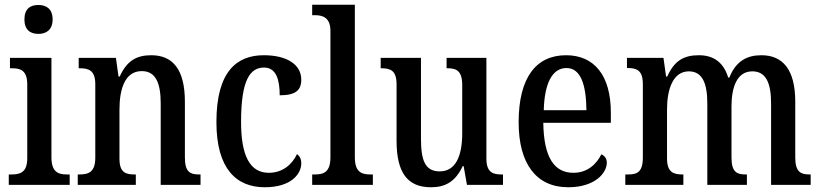

<svg xmlns="http://www.w3.org/2000/svg" viewBox="-20 -780 3463 810"><path d="M142 -637C175 -637 202 -654 202 -698C202 -743 175 -759 142 -759C108 -759 83 -743 83 -698C83 -654 108 -637 142 -637ZM17 0H274V-44H263C224 -44 197 -55 197 -117V-536H22V-492H31C69 -492 95 -481 95 -423V-113C95 -54 67 -44 28 -44H17Z M308 0H553V-44H548C510 -44 484 -52 484 -111V-318C484 -402 506 -480 578 -480C638 -480 658 -428 658 -343V0H826V-44H821C783 -44 760 -53 760 -116V-351C760 -487 709 -547 618 -547C555 -547 515 -523 485 -457H480L469 -536H312V-492H317C354 -492 382 -483 382 -425V-115C382 -53 353 -44 314 -44H308Z M1097 10C1208 10 1251 -46 1251 -91C1251 -110 1244 -122 1233 -130C1213 -87 1173 -51 1114 -51C1033 -51 997 -125 997 -266C997 -443 1035 -495 1094 -495C1146 -495 1160 -442 1160 -378C1227 -378 1251 -399 1251 -444C1251 -508 1190 -547 1093 -547C980 -547 893 -480 893 -265C893 -68 977 10 1097 10Z M1297 0H1553V-44H1543C1504 -44 1477 -55 1477 -117V-760H1297V-716H1308C1340 -716 1374 -707 1374 -650V-117C1374 -55 1347 -44 1308 -44H1297Z M1798 10C1856 10 1900 -11 1932 -79H1936L1950 0H2102V-44H2097C2061 -44 2032 -51 2032 -111V-536H1864V-492H1867C1903 -492 1930 -484 1930 -421V-218C1930 -121 1902 -57 1835 -57C1773 -57 1756 -104 1756 -195V-536H1586V-492H1589C1628 -492 1653 -482 1653 -424V-186C1653 -49 1701 10 1798 10Z M2377 10C2490 10 2540 -50 2540 -94C2540 -112 2529 -124 2517 -129C2496 -87 2458 -51 2399 -51C2318 -51 2274 -116 2272 -262H2557V-305C2557 -463 2486 -547 2368 -547C2241 -547 2168 -452 2168 -264C2168 -90 2242 10 2377 10ZM2454 -315H2274C2277 -429 2310 -493 2370 -493C2430 -493 2453 -422 2454 -315Z M2618 0H2863V-44H2860C2823 -44 2794 -52 2794 -111V-318C2794 -403 2819 -479 2886 -479C2943 -479 2964 -429 2964 -343V0H3131V-44H3127C3089 -44 3066 -53 3066 -116V-331C3066 -410 3088 -479 3154 -479C3212 -479 3233 -429 3233 -343V0H3400V-44H3397C3359 -44 3335 -53 3335 -116V-351C3335 -487 3282 -547 3192 -547C3132 -547 3085 -523 3057 -453H3052C3031 -522 2985 -547 2928 -547C2864 -547 2824 -523 2795 -457H2790L2779 -536H2625V-493H2628C2666 -493 2692 -484 2692 -425V-115C2692 -53 2667 -44 2629 -44H2618Z"/></svg>

Font: Noto Serif Myanmar Condensed Medium
Style: Regular
Weight: 500
Width: 3
Designer: Ben Mitchell and the Monotype Design Team
Foundry: Monotype Imaging Inc.
Version: Version 2.106